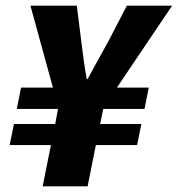

<svg xmlns="http://www.w3.org/2000/svg" viewBox="-20 -655 625 675"><path d="M130 0 159 -145H14L29 -219H174L184 -272H39L54 -347H166L87 -635H250L266 -508Q270 -475 274.5 -442Q279 -409 285 -377H288Q306 -410 324 -443Q342 -476 360 -508L426 -635H585L391 -347H503L488 -272H343L332 -219H477L462 -145H317L288 0Z"/></svg>

Font: TypoPRO Source Sans Pro
Style: Italic
Weight: 900
Italic angle: -11°
Designer: Paul D. Hunt
Foundry: Adobe Systems Incorporated
Version: Version 1.075;PS 2.000;hotconv 1.0.86;makeotf.lib2.5.63406